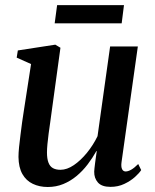

<svg xmlns="http://www.w3.org/2000/svg" viewBox="-20 -718 604 748"><path d="M166 10.5Q133.5 10.5 107.8 -1.8Q82 -14 67.2 -40Q52.5 -66 52 -106.5Q52 -122 54.2 -144.5Q56.5 -167 59.8 -192.5Q63 -218 66.2 -242Q69.5 -266 72.5 -284L101 -468.5L45 -493.5L49.5 -521.5L195.5 -544L215.5 -532L181.5 -284.5Q179 -265 175.8 -242.5Q172.5 -220 169.5 -197.8Q166.5 -175.5 164.8 -156.5Q163 -137.5 163 -124.5Q163 -99.5 168.8 -84.5Q174.5 -69.5 186.2 -63Q198 -56.5 215.5 -56.5Q241 -56.5 267.8 -74.8Q294.5 -93 318.8 -122.8Q343 -152.5 360 -187.5L409 -537H517L453.5 -86.5Q451 -68.5 455.5 -59.2Q460 -50 469.5 -50Q479 -50 491 -56.8Q503 -63.5 518.5 -79L530 -55.5Q523 -44 505.8 -28.5Q488.5 -13 464.2 -1.5Q440 10 410.5 10Q376.5 10 361.5 -7Q346.5 -24 347 -49.5Q347 -53 348 -62Q349 -71 350.5 -83Q352 -95 353.8 -107.2Q355.5 -119.5 357 -129L355.5 -129.5Q340.5 -102.5 321.2 -77.2Q302 -52 278.2 -32.2Q254.5 -12.5 226.5 -1Q198.5 10.5 166 10.5ZM202.5 -698H463L454 -627H193Z"/></svg>

Font: Merriweather 72pt Medium
Style: Italic
Weight: 500
Italic angle: -7.8°
Version: Version 2.101